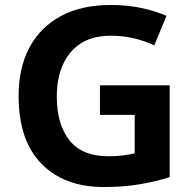

<svg xmlns="http://www.w3.org/2000/svg" viewBox="-20 -744 775 774"><path d="M383 -400H664V-30Q608 -12 542 -1Q476 10 399 10Q239 10 147 -84Q55 -178 55 -358Q55 -470 98.5 -552Q142 -634 225 -679Q308 -724 428 -724Q492 -724 549 -712Q606 -700 651 -680L602 -561Q564 -579 519.5 -589.5Q475 -600 427 -600Q353 -600 305 -568.5Q257 -537 233 -482Q209 -427 209 -355Q209 -243 260 -178.5Q311 -114 417 -114Q447 -114 475.5 -117.5Q504 -121 523 -126V-281H383Z"/></svg>

Font: Noto Sans Syriac
Style: Bold
Weight: 700
Designer: Patrick Giasson and the Monotype Design Team
Foundry: Monotype Imaging Inc.
Version: Version 3.000; ttfautohint (v1.8.4.7-5d5b)